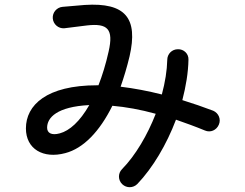

<svg xmlns="http://www.w3.org/2000/svg" viewBox="-20 -769 1040 815"><path d="M499 13C517 30 545 30 563 12C628 -56 687 -155 727 -261C767 -247 809 -232 850 -215C873 -205 899 -216 909 -240C919 -263 908 -289 885 -299C843 -315 799 -330 754 -344C769 -402 779 -460 780 -516C781 -541 760 -561 735 -560C710 -560 690 -540 690 -515C689 -470 681 -420 667 -368C608 -383 549 -394 492 -401C506 -441 519 -484 530 -530C567 -692 513 -759 340 -748C312 -746 271 -742 246 -740C221 -738 202 -716 204 -691C206 -666 228 -647 253 -649C272 -651 325 -658 349 -661C437 -671 463 -646 441 -550C429 -496 414 -448 398 -407H392C178 -407 90 -323 90 -224C90 -136 164 -94 257 -119C334 -139 403 -211 457 -320C514 -315 576 -304 641 -286C606 -196 555 -109 498 -51C480 -33 481 -4 499 13ZM180 -227C180 -270 222 -316 359 -323C319 -253 275 -214 234 -203C198 -193 180 -205 180 -227Z"/></svg>

Font: 寒蝉半圆体
Style: Regular
Weight: 400
Designer: Yoshimichi Ohira & Warren
Foundry: ChillType
Version: Version 1.800;Glyphs 3.1.1 (3135)